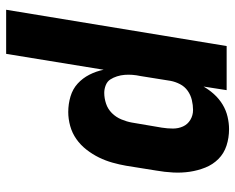

<svg xmlns="http://www.w3.org/2000/svg" viewBox="-92 -684 783 640"><g transform="rotate(-90 300.0 -363.5)"><path d="M190 8Q161 8 135 -0.5Q109 -9 90.5 -27.5Q72 -46 62 -71Q52 -96 48 -123Q44 -150 45.5 -178.5Q47 -207 52 -235L68 -335Q72 -358 78.5 -381Q85 -404 95.5 -425.5Q106 -447 121.5 -467Q137 -487 157 -501Q177 -515 200.5 -521.5Q224 -528 247 -528Q274 -528 299 -520.5Q324 -513 342 -496.5Q360 -480 371.5 -457.5Q383 -435 388 -410L441 -735H588L467 0H320L332 -77Q321 -58 306 -41.5Q291 -25 272 -13.5Q253 -2 231.5 3Q210 8 190 8ZM254 -112Q270 -112 287 -116Q304 -120 318 -130Q332 -140 340 -155.5Q348 -171 351 -187L367 -287Q370 -301 371 -314Q372 -327 371 -340Q370 -353 366 -365.5Q362 -378 355.5 -388Q349 -398 336.5 -403Q324 -408 311 -408Q293 -408 275 -402Q257 -396 243.5 -382.5Q230 -369 222.5 -351Q215 -333 212 -316L195 -216Q192 -197 192 -179Q192 -161 199 -145.5Q206 -130 221 -121Q236 -112 254 -112Z"/></g></svg>

Font: Iosevka Heavy Extended Oblique
Style: Regular
Weight: 900
Width: 7
Italic angle: -9°
Monospace: yes
Designer: Belleve Invis
Foundry: Belleve Invis
Version: Version 32.5.0; ttfautohint (v1.8.4)